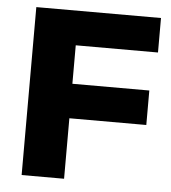

<svg xmlns="http://www.w3.org/2000/svg" viewBox="-48 -686 641 721"><g transform="rotate(5 272.5 -325.5)"><path d="M220 -9H60V-642H530V-512H220V-367H510V-237H220Z"/></g></svg>

Font: Bakbak One
Style: Regular
Weight: 400
Designer: Saumya Kishore and Sanchit Sawaria
Foundry: A Good Feeling
Version: Version 1.003; ttfautohint (v1.8.3)